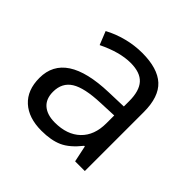

<svg xmlns="http://www.w3.org/2000/svg" viewBox="-143 -688 841 841"><g transform="rotate(45 278.0 -267.0)"><path d="M415 0 398.9 -76.2H395Q355 -25.9 315.2 -8.1Q275.4 9.8 215.8 9.8Q136.2 9.8 91.1 -31.2Q45.9 -72.3 45.9 -147.9Q45.9 -310.1 305.2 -317.9L396 -320.8V-354Q396 -417 368.9 -447Q341.8 -477.1 282.2 -477.1Q215.3 -477.1 130.9 -436L106 -498Q145.5 -519.5 192.6 -531.7Q239.7 -543.9 287.1 -543.9Q382.8 -543.9 429 -501.5Q475.1 -459 475.1 -365.2V0ZM231.9 -57.1Q307.6 -57.1 350.8 -98.6Q394 -140.1 394 -214.8V-263.2L313 -259.8Q216.3 -256.3 173.6 -229.7Q130.9 -203.1 130.9 -147Q130.9 -103 157.5 -80.1Q184.1 -57.1 231.9 -57.1Z"/></g></svg>

Font: f02132580
Style: Regular
Weight: 400
Foundry: Ascender Corporation
Version: Version 1.10